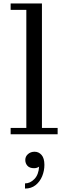

<svg xmlns="http://www.w3.org/2000/svg" viewBox="-20 -770 392 1101"><path d="M125 147.3Q125 127.3 140.4 113.7Q155.8 100.1 178.6 100.1Q202.2 100.1 218.4 118.7Q234.6 137.3 234.6 175.3Q234.6 209.3 221.8 240.5Q209 271.7 184.2 291.5Q159.4 311.3 123.4 311.3V281.7Q153 281.7 177.2 256.7Q201.4 231.7 204.2 185.7Q199.4 189.3 192 191.9Q184.6 194.5 175.4 194.5Q149.8 194.5 137.4 180.7Q125 166.9 125 147.3ZM41 -36.5H131V-713.5H41V-750H220.5V-36.5H310.5V0H41Z"/></svg>

Font: Bodoni* 06pt
Style: Regular
Weight: 400
Version: Version 2.3